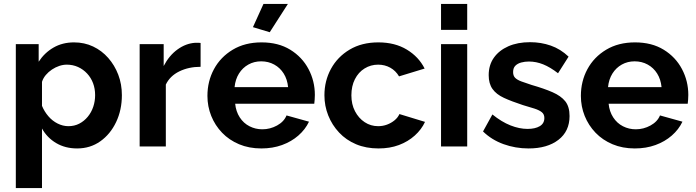

<svg xmlns="http://www.w3.org/2000/svg" viewBox="-20 -750 3565 983"><path d="M375 10Q314 10 267.5 -17.5Q221 -45 195 -92V213H61V-524H178V-434Q208 -480 254 -506.5Q300 -533 359 -533Q412 -533 456.5 -512Q501 -491 534 -453.5Q567 -416 585.5 -367.5Q604 -319 604 -263Q604 -187 574.5 -125Q545 -63 493.5 -26.5Q442 10 375 10ZM330 -104Q361 -104 386 -117Q411 -130 429.5 -152.5Q448 -175 457.5 -203.5Q467 -232 467 -263Q467 -296 456.5 -324Q446 -352 426 -373.5Q406 -395 379.5 -407Q353 -419 322 -419Q303 -419 283.5 -412.5Q264 -406 246 -394Q228 -382 214.5 -366Q201 -350 195 -331V-208Q207 -179 227.5 -155Q248 -131 275 -117.5Q302 -104 330 -104Z M1007 -408Q946 -408 898 -384.5Q850 -361 829 -317V0H695V-524H818V-412Q846 -466 889 -497Q932 -528 980 -531Q991 -531 997 -531Q1003 -531 1007 -530Z M1318 10Q1255 10 1204 -11.5Q1153 -33 1117 -70.5Q1081 -108 1061.5 -156.5Q1042 -205 1042 -259Q1042 -334 1075.5 -396Q1109 -458 1171.5 -495.5Q1234 -533 1319 -533Q1405 -533 1466 -495.5Q1527 -458 1559.5 -396.5Q1592 -335 1592 -264Q1592 -252 1591 -239.5Q1590 -227 1589 -219H1184Q1188 -179 1207.5 -149Q1227 -119 1257.5 -103.5Q1288 -88 1323 -88Q1363 -88 1398.5 -107.5Q1434 -127 1447 -159L1562 -127Q1543 -87 1507.5 -56Q1472 -25 1424 -7.5Q1376 10 1318 10ZM1181 -304H1455Q1451 -344 1432.5 -373.5Q1414 -403 1384 -419.5Q1354 -436 1317 -436Q1281 -436 1251.5 -419.5Q1222 -403 1203.5 -373.5Q1185 -344 1181 -304ZM1361 -585 1275 -611 1329 -730H1454Z M1918 10Q1854 10 1803 -11.5Q1752 -33 1716 -71.5Q1680 -110 1660.5 -159Q1641 -208 1641 -262Q1641 -336 1674.5 -397.5Q1708 -459 1770 -496Q1832 -533 1917 -533Q2002 -533 2063 -496Q2124 -459 2154 -399L2023 -359Q2006 -388 1978 -403.5Q1950 -419 1916 -419Q1878 -419 1846.5 -399.5Q1815 -380 1797 -344.5Q1779 -309 1779 -262Q1779 -216 1797.5 -180.5Q1816 -145 1847 -124.5Q1878 -104 1916 -104Q1940 -104 1961.5 -112Q1983 -120 2000 -134Q2017 -148 2025 -166L2156 -126Q2138 -87 2103.5 -56Q2069 -25 2022.5 -7.5Q1976 10 1918 10Z M2238 0V-524H2372V0ZM2238 -597V-730H2372V-597Z M2686 10Q2619 10 2558 -12Q2497 -34 2453 -77L2501 -164Q2548 -126 2593.5 -108Q2639 -90 2681 -90Q2720 -90 2743.5 -104Q2767 -118 2767 -146Q2767 -165 2754 -175.5Q2741 -186 2716.5 -194Q2692 -202 2657 -212Q2599 -231 2560 -249Q2521 -267 2501.5 -294.5Q2482 -322 2482 -365Q2482 -417 2508.5 -454.5Q2535 -492 2582.5 -513Q2630 -534 2694 -534Q2750 -534 2800 -516.5Q2850 -499 2891 -460L2837 -375Q2797 -406 2761 -420.5Q2725 -435 2688 -435Q2667 -435 2648.5 -430Q2630 -425 2618.5 -413.5Q2607 -402 2607 -381Q2607 -362 2617.5 -351.5Q2628 -341 2649.5 -333Q2671 -325 2702 -315Q2765 -297 2808.5 -278Q2852 -259 2874 -231.5Q2896 -204 2896 -156Q2896 -78 2839 -34Q2782 10 2686 10Z M3230 10Q3167 10 3116 -11.5Q3065 -33 3029 -70.5Q2993 -108 2973.5 -156.5Q2954 -205 2954 -259Q2954 -334 2987.5 -396Q3021 -458 3083.5 -495.5Q3146 -533 3231 -533Q3317 -533 3378 -495.5Q3439 -458 3471.5 -396.5Q3504 -335 3504 -264Q3504 -252 3503 -239.5Q3502 -227 3501 -219H3096Q3100 -179 3119.5 -149Q3139 -119 3169.5 -103.5Q3200 -88 3235 -88Q3275 -88 3310.5 -107.5Q3346 -127 3359 -159L3474 -127Q3455 -87 3419.5 -56Q3384 -25 3336 -7.5Q3288 10 3230 10ZM3093 -304H3367Q3363 -344 3344.5 -373.5Q3326 -403 3296 -419.5Q3266 -436 3229 -436Q3193 -436 3163.5 -419.5Q3134 -403 3115.5 -373.5Q3097 -344 3093 -304Z"/></svg>

Font: Raleway Thin
Style: Bold
Weight: 700
Version: Version 4.026